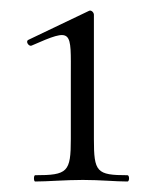

<svg xmlns="http://www.w3.org/2000/svg" viewBox="-20 -748 302 366"><path d="M47 -402C71 -402 104 -405 138 -405C171 -405 200 -402 223 -402C227 -402 227 -414 223 -414C164 -414 159 -420 159 -483V-720C159 -724 154 -730 149 -727L34 -672C28 -669 35 -659 40 -661C120 -696 115 -691 115 -601V-483C115 -420 109 -414 47 -414C44 -414 44 -402 47 -402Z"/></svg>

Font: Cormorant Garamond
Style: Regular
Weight: 400
Designer: Christian Thalmann (Catharsis Fonts)
Foundry: Catharsis Fonts
Version: Version 4.002;Glyphs 3.4 (3410)